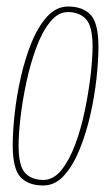

<svg xmlns="http://www.w3.org/2000/svg" viewBox="-20 -559 344 589"><path d="M113 10Q67 10 43 -15.5Q19 -41 19 -114Q19 -155 25 -210Q31 -265 44 -322.5Q57 -380 77 -429Q97 -478 125 -508.5Q153 -539 189 -539Q234 -539 258 -513.5Q282 -488 282 -415Q282 -374 276 -318.5Q270 -263 257 -206Q244 -149 224 -100Q204 -51 176.5 -20.5Q149 10 113 10ZM113 -7Q144 -7 168.5 -37.5Q193 -68 211 -116.5Q229 -165 240.5 -221Q252 -277 258 -328.5Q264 -380 264 -416Q264 -478 244 -500Q224 -522 188 -522Q158 -522 133.5 -491.5Q109 -461 91 -412Q73 -363 61 -307Q49 -251 43 -199.5Q37 -148 37 -113Q37 -50 57 -28.5Q77 -7 113 -7Z"/></svg>

Font: Georama Condensed Thin
Style: Italic
Weight: 100
Width: 3
Italic angle: -9°
Designer: Jean-Baptiste Levee
Foundry: Production Type
Version: Version 1.000